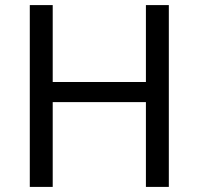

<svg xmlns="http://www.w3.org/2000/svg" viewBox="-20 -734 781 754"><path d="M643 0H553V-333H187V0H97V-714H187V-412H553V-714H643Z"/></svg>

Font: Noto Sans Mende Kikakui
Style: Regular
Weight: 400
Designer: Monotype Design Team
Foundry: Monotype Imaging Inc.
Version: Version 2.003; ttfautohint (v1.8.4.7-5d5b)